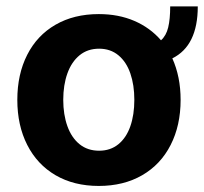

<svg xmlns="http://www.w3.org/2000/svg" viewBox="-20 -582 650 612"><path d="M529.3 -396Q555.7 -337.4 555.7 -263.7Q555.7 -182.1 523.9 -119.9Q492.2 -57.6 433.1 -23.4Q374 10.7 294.9 10.7Q215.8 10.7 157.2 -23.4Q98.6 -57.6 66.9 -119.9Q35.2 -182.1 35.2 -263.7Q35.2 -345.2 66.7 -407.2Q98.1 -469.2 157 -503.2Q215.8 -537.1 294.9 -537.1Q357.9 -537.1 408.2 -515.4Q458.5 -493.7 493.2 -453.6Q509.8 -468.3 516.1 -494.6Q522.5 -521 522.5 -561.5H610.4Q610.4 -436 529.3 -396ZM408.2 -263.7Q408.2 -311 395.5 -347.9Q382.8 -384.8 357.4 -405.8Q332 -426.8 295.9 -426.8Q259.3 -426.8 233.6 -405.8Q208 -384.8 194.8 -347.9Q181.6 -311 181.6 -263.7Q181.6 -216.8 194.8 -179.9Q208 -143.1 233.6 -122.3Q259.3 -101.6 295.9 -101.6Q332 -101.6 357.4 -122.3Q382.8 -143.1 395.5 -179.7Q408.2 -216.3 408.2 -263.7Z"/></svg>

Font: Pretendard Std
Style: Bold
Weight: 700
Designer: Base glyphs from Inter by Rasmus Andersson; Hangeul glyphs from Noto Sans CJK(Source Han Sans) by Jang Soo-young and Kan
Foundry: Kil Hyung-jin
Version: Version 1.309